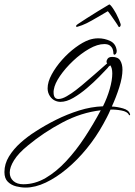

<svg xmlns="http://www.w3.org/2000/svg" viewBox="-74 -455 608 867"><path d="M42 392Q21 392 -1 386.5Q-23 381 -38.5 366Q-54 351 -54 322Q-54 285 -33.5 251.5Q-13 218 19 189.5Q51 161 86 139Q129 111 179 86Q229 61 283 44Q337 27 391 25Q410 -13 421.5 -53Q433 -93 433 -123Q433 -148 424 -160Q415 -154 412 -148Q398 -133 373.5 -108Q349 -83 318.5 -57Q288 -31 257 -13Q226 5 199 5Q186 5 173.5 -1Q161 -7 152 -20Q141 -36 141 -56Q141 -85 159.5 -119Q178 -153 206.5 -185Q235 -217 267.5 -241Q300 -265 328 -275Q337 -278 347.5 -280Q358 -282 370 -282Q398 -282 423.5 -270Q449 -258 453 -227V-224Q453 -217 449.5 -212.5Q446 -208 443 -208Q438 -208 438 -216Q438 -221 435.5 -230.5Q433 -240 424 -248Q415 -256 397 -256Q366 -256 328.5 -234.5Q291 -213 256 -180Q221 -147 197 -112Q173 -77 169 -50Q168 -46 168 -43Q168 -40 168 -37Q168 -8 190 -8Q206 -8 227.5 -20.5Q249 -33 268.5 -48Q288 -63 296 -70Q323 -93 352.5 -118.5Q382 -144 410 -169Q407 -171 407 -177Q407 -183 412.5 -190.5Q418 -198 433 -198Q459 -198 469 -181.5Q479 -165 479 -140Q479 -106 464.5 -60.5Q450 -15 431 26Q455 27 481.5 34.5Q508 42 513 60Q515 63 512 65Q509 67 508 63Q501 49 474.5 44Q448 39 425 40Q417 59 408.5 75Q400 91 393 104Q360 164 317.5 216Q275 268 227.5 307.5Q180 347 132.5 369.5Q85 392 42 392ZM31 377Q84 377 132.5 348.5Q181 320 225.5 272Q270 224 309 164.5Q348 105 381 43Q293 53 208 98Q123 143 52 202Q9 237 -10.5 268.5Q-30 300 -30 324Q-30 348 -13.5 362.5Q3 377 31 377ZM272.2 -333.9Q268.8 -333.9 269.5 -337.3Q270.6 -342.4 279.3 -347.5Q294.2 -357.7 318.3 -373Q342.3 -388.3 369.2 -404.9Q396 -421.4 419.3 -435Q427.6 -434.2 450.5 -393.4Q457.1 -380.6 462.3 -368.7Q467.4 -356.8 469.4 -350Q471.9 -345.8 470.7 -339.8Q469.8 -335.6 466.3 -333.5Q462.9 -331.3 461.8 -333.9Q455.6 -344.9 445.1 -359.8Q434.6 -374.7 425.8 -387.4Q417 -400.2 412.8 -404.4Q402.2 -398.5 383.8 -387.4Q365.3 -376.4 341.2 -362.8Q314.2 -347.5 296.7 -341.1Q279.2 -334.7 274.8 -333.9Z"/></svg>

Font: WindSong
Style: Regular
Weight: 400
Designer: Robert E. Leuschke
Foundry: Robert E. Leuschke
Version: Version 1.010; ttfautohint (v1.8.3)